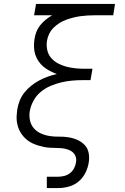

<svg xmlns="http://www.w3.org/2000/svg" viewBox="-20 -755 640 980"><path d="M219 205V147H277Q292 147 308 143Q324 139 337 129Q350 119 358 104Q366 89 368 73Q371 58 366 44Q361 30 350 21Q339 12 324.5 7.5Q310 3 295 1.5Q280 0 264.5 0Q249 0 233.5 -1Q218 -2 203.5 -5Q189 -8 174.5 -12.5Q160 -17 147 -23Q134 -29 122.5 -37.5Q111 -46 101.5 -56.5Q92 -67 84.5 -79.5Q77 -92 72.5 -106Q68 -120 66 -134.5Q64 -149 65 -165Q66 -181 68 -196Q72 -219 80.5 -241Q89 -263 104.5 -282.5Q120 -302 139.5 -317.5Q159 -333 180.5 -344.5Q202 -356 224.5 -364Q247 -372 270 -377Q252 -384 234.5 -393Q217 -402 202.5 -414Q188 -426 177 -442Q166 -458 160 -476.5Q154 -495 153.5 -515.5Q153 -536 156 -556Q159 -575 166 -593Q173 -611 185.5 -626.5Q198 -642 213.5 -654.5Q229 -667 246 -677H154L164 -735H567L558 -677H464Q446 -677 428 -676Q410 -675 391.5 -672.5Q373 -670 355 -665.5Q337 -661 319 -654.5Q301 -648 284.5 -638Q268 -628 254 -614Q240 -600 231.5 -583Q223 -566 220 -548Q216 -524 221 -500.5Q226 -477 240.5 -460Q255 -443 275 -432Q295 -421 317.5 -415Q340 -409 364 -406.5Q388 -404 412 -404H452L442 -346H402Q375 -346 347.5 -343.5Q320 -341 292.5 -334.5Q265 -328 238 -316.5Q211 -305 188 -286Q165 -267 151 -241Q137 -215 132 -188Q128 -164 133 -140.5Q138 -117 153 -100Q168 -83 189.5 -73.5Q211 -64 234.5 -60.5Q258 -57 282.5 -57.5Q307 -58 331 -54Q355 -50 376 -40.5Q397 -31 412.5 -14.5Q428 2 432.5 25.5Q437 49 433 74Q429 101 416 127Q403 153 381 171.5Q359 190 331 197.5Q303 205 277 205Z"/></svg>

Font: Iosevka Curly Slab LtEx
Style: Italic
Weight: 300
Width: 7
Italic angle: -9°
Monospace: yes
Designer: Belleve Invis
Foundry: Belleve Invis
Version: Version 11.1.0; ttfautohint (v1.8.3)